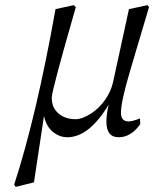

<svg xmlns="http://www.w3.org/2000/svg" viewBox="-20 -521 636 748"><path d="M35.2 198.2Q121.1 -64.5 196.3 -485.4L267.6 -501L275.4 -493.2Q181.6 -168 181.6 -140.6Q181.6 -112.3 194.3 -93.8Q221.7 -56.6 274.4 -56.6Q299.8 -56.6 333 -77.6Q366.2 -98.6 389.6 -132.3Q413.1 -166 420.9 -203.1L482.4 -485.4L554.7 -501L560.5 -493.2Q525.4 -374 488.3 -250Q451.2 -126 451.2 -81.1Q451.2 -47.9 481.4 -47.9Q495.1 -47.9 525.4 -59.6L526.4 -37.1Q490.2 13.7 442.4 13.7Q394.5 13.7 394.5 -46.9Q394.5 -75.2 403.3 -113.3Q327.1 13.7 242.2 13.7Q211.9 13.7 186 -7.3Q160.2 -28.3 151.4 -69.3L112.3 189.5L41 207Z"/></svg>

Font: GenEi Koburi Mincho v6
Style: Regular
Weight: 400
Designer: o_tamon (Modified)
Foundry: o_tamon / Adobe Systems Incorporated
Version: Version 6.1